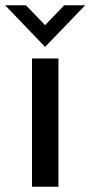

<svg xmlns="http://www.w3.org/2000/svg" viewBox="-45 -710 344 730"><path d="M126.5 -531.7 -25.4 -689.9H53.7L126.5 -614.3L199.2 -689.9H278.8ZM76.7 0V-487.8H177.2V0Z"/></svg>

Font: HK Grotesk SemiBold Legacy
Style: Regular
Weight: 600
Designer: Alfredo Marco Pradil
Foundry: Hanken Design Co.
Version: Version 2.022;PS 002.022;hotconv 1.0.88;makeotf.lib2.5.64775